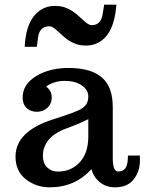

<svg xmlns="http://www.w3.org/2000/svg" viewBox="-20 -798 623 828"><path d="M46.9 0ZM466.3 -116.7Q466.3 -58.6 489.3 -58.6Q511.2 -58.6 521.5 -73.5Q531.7 -88.4 531.7 -127.4H583Q583.5 -121.1 583.5 -107.4Q583.5 -63.5 561.5 -31.2Q534.7 9.8 476.1 9.8Q438 9.8 411.1 -11.7Q384.3 -33.2 374 -68.4Q303.2 9.8 194.8 9.8Q135.3 9.8 91.1 -25.1Q46.9 -60.1 46.9 -122.6Q46.9 -231 207 -282.7Q308.6 -314.9 328.6 -327.4Q348.6 -339.8 354.7 -352.8Q360.8 -365.7 360.8 -381.8Q360.8 -410.6 332.5 -429.9Q304.2 -449.2 258.8 -449.2Q213.4 -449.2 178.7 -424.8Q203.1 -406.7 203.1 -378.4Q203.1 -350.1 184.3 -333Q165.5 -315.9 138.9 -315.9Q112.3 -315.9 95 -332Q77.6 -348.1 77.6 -377Q77.6 -434.1 135.3 -469.5Q192.9 -504.9 275.4 -504.9Q422.9 -504.9 455.6 -409.2Q466.3 -377.4 466.3 -335.9ZM230 -58.1Q286.6 -58.1 323.7 -97.9Q360.8 -137.7 360.8 -209V-284.2Q329.6 -268.1 294.7 -254.9Q259.8 -241.7 251 -238.3Q208 -219.7 186.5 -190.7Q165 -161.6 165 -127.4Q165 -93.3 183.6 -75.7Q202.1 -58.1 230 -58.1ZM404.3 -614.3Q380.4 -601.6 353.5 -601.6Q326.7 -601.6 309.1 -607.7Q291.5 -613.8 277.3 -623Q263.2 -632.3 251.5 -643.1Q239.7 -653.8 222.7 -669.2Q205.6 -684.6 192.9 -684.6Q152.8 -684.6 145 -641.6L138.7 -596.2H86.4Q92.8 -722.2 163.6 -759.8Q187.5 -772.5 214.6 -772.5Q241.7 -772.5 259 -766.4Q276.4 -760.3 290.8 -751Q305.2 -741.7 316.9 -731Q328.6 -720.2 345.9 -704.8Q363.3 -689.5 376 -689.5Q413.1 -689.5 421.9 -732.4L429.2 -777.8H481.9Q472.7 -650.4 404.3 -614.3Z"/></svg>

Font: Arbutus Slab
Style: Regular
Weight: 400
Version: Version 1.002; ttfautohint (v0.92) -l 10 -r 16 -G 200 -x 7 -